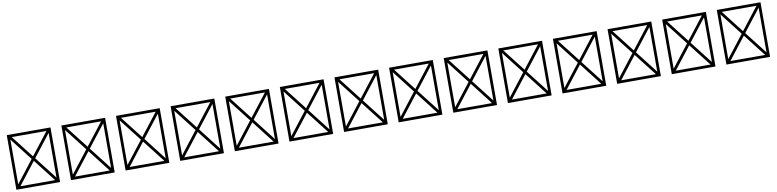

<svg xmlns="http://www.w3.org/2000/svg" viewBox="-4 -2111 14007 3462"><g transform="rotate(-10 7000.0 -380.0)"><path d="M100 120H900V-880H100ZM500 -421 182 -830H818ZM532 -380 850 -789V29ZM182 70 500 -339 818 70ZM150 -789 468 -380 150 29Z M1100 120H1900V-880H1100ZM1500 -421 1182 -830H1818ZM1532 -380 1850 -789V29ZM1182 70 1500 -339 1818 70ZM1150 -789 1468 -380 1150 29Z M2100 120H2900V-880H2100ZM2500 -421 2182 -830H2818ZM2532 -380 2850 -789V29ZM2182 70 2500 -339 2818 70ZM2150 -789 2468 -380 2150 29Z M3100 120H3900V-880H3100ZM3500 -421 3182 -830H3818ZM3532 -380 3850 -789V29ZM3182 70 3500 -339 3818 70ZM3150 -789 3468 -380 3150 29Z M4100 120H4900V-880H4100ZM4500 -421 4182 -830H4818ZM4532 -380 4850 -789V29ZM4182 70 4500 -339 4818 70ZM4150 -789 4468 -380 4150 29Z M5100 120H5900V-880H5100ZM5500 -421 5182 -830H5818ZM5532 -380 5850 -789V29ZM5182 70 5500 -339 5818 70ZM5150 -789 5468 -380 5150 29Z M6100 120H6900V-880H6100ZM6500 -421 6182 -830H6818ZM6532 -380 6850 -789V29ZM6182 70 6500 -339 6818 70ZM6150 -789 6468 -380 6150 29Z M7100 120H7900V-880H7100ZM7500 -421 7182 -830H7818ZM7532 -380 7850 -789V29ZM7182 70 7500 -339 7818 70ZM7150 -789 7468 -380 7150 29Z M8100 120H8900V-880H8100ZM8500 -421 8182 -830H8818ZM8532 -380 8850 -789V29ZM8182 70 8500 -339 8818 70ZM8150 -789 8468 -380 8150 29Z M9100 120H9900V-880H9100ZM9500 -421 9182 -830H9818ZM9532 -380 9850 -789V29ZM9182 70 9500 -339 9818 70ZM9150 -789 9468 -380 9150 29Z M10100 120H10900V-880H10100ZM10500 -421 10182 -830H10818ZM10532 -380 10850 -789V29ZM10182 70 10500 -339 10818 70ZM10150 -789 10468 -380 10150 29Z M11100 120H11900V-880H11100ZM11500 -421 11182 -830H11818ZM11532 -380 11850 -789V29ZM11182 70 11500 -339 11818 70ZM11150 -789 11468 -380 11150 29Z M12100 120H12900V-880H12100ZM12500 -421 12182 -830H12818ZM12532 -380 12850 -789V29ZM12182 70 12500 -339 12818 70ZM12150 -789 12468 -380 12150 29Z M13100 120H13900V-880H13100ZM13500 -421 13182 -830H13818ZM13532 -380 13850 -789V29ZM13182 70 13500 -339 13818 70ZM13150 -789 13468 -380 13150 29Z"/></g></svg>

Font: Adobe NotDef
Style: Regular
Weight: 400
Monospace: yes
Foundry: Adobe Systems Incorporated
Version: Version 1.000;PS 1;hotconv 1.0.98;makeotf.lib2.5.65220